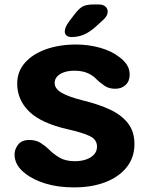

<svg xmlns="http://www.w3.org/2000/svg" viewBox="-20 -823 659 854"><path d="M309.8 10.5Q237.4 10.5 181.8 -6.7Q126.2 -23.8 91.5 -52.2Q44.7 -87.3 44.7 -136.5Q44.7 -158.7 60.5 -179.5Q76.2 -200.4 110.5 -200.4Q139.4 -200.4 159.5 -188Q179.6 -175.7 196.8 -159.2Q217.4 -138.2 244.5 -122.1Q271.5 -106 313.1 -106Q341.1 -106 363.4 -113.8Q385.7 -121.6 398.6 -136.1Q411.5 -150.6 411.5 -170.8Q411.5 -202.2 379.5 -217.7Q347.6 -233.2 282.2 -247.8Q163.2 -274.8 109.8 -326.9Q56.5 -379 56.5 -451.4Q56.5 -504.9 90.9 -543.8Q125.2 -582.8 184.6 -603.9Q243.9 -625 318.7 -625Q373.4 -625 424.8 -610.7Q476.2 -596.4 510.9 -569.1Q531.6 -554.4 544.2 -535Q556.8 -515.7 556.8 -491.2Q556.8 -462.1 538.8 -445.2Q520.9 -428.2 492.2 -428.2Q463.3 -428.2 443 -442.8Q422.7 -457.3 409.7 -470Q395.2 -486.2 370.8 -497.4Q346.3 -508.5 310.8 -508.5Q284.9 -508.5 265 -501.7Q245 -494.8 234 -482.5Q223 -470.2 223 -453.9Q223 -428.3 254.9 -409.9Q286.8 -391.5 352.6 -375.2Q418.7 -359.2 469.3 -335.6Q520 -312 549 -275Q578 -237.9 578 -181.7Q578 -123 544 -79.8Q510 -36.7 449.6 -13.1Q389.2 10.5 309.8 10.5ZM297.7 -658.2Q284 -658.2 276 -664.9Q268.1 -671.7 268.1 -683.2Q268.1 -700.8 286.3 -726.1L306.2 -752.5Q328.2 -782.3 345.2 -792.7Q362.2 -803.1 395.7 -803.1H419.9Q438 -803.1 448.5 -794Q459.1 -784.9 459.1 -771.2Q459.1 -752.2 438 -733.6L402.3 -701.2Q375.6 -678.1 350.7 -668.1Q325.8 -658.2 297.7 -658.2Z"/></svg>

Font: Sono ExtraLight
Style: Regular
Weight: 200
Designer: Tyler Finck
Foundry: Tyler Finck
Version: Version 2.112